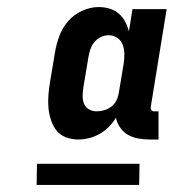

<svg xmlns="http://www.w3.org/2000/svg" viewBox="-20 -713 540 545"><path d="M202 -317Q183 -317 166.5 -323.5Q150 -330 140 -343Q130 -356 124.5 -373Q119 -390 117.5 -407.5Q116 -425 117.5 -443.5Q119 -462 122 -480L136 -564Q140 -588 148.5 -611Q157 -634 173.5 -653Q190 -672 213.5 -682.5Q237 -693 260 -693Q276 -693 291 -688.5Q306 -684 317 -674.5Q328 -665 335 -652Q342 -639 346 -624L356 -687H453L408 -410Q407 -405 409.5 -401Q412 -397 417 -397H430V-317H404Q388 -317 372 -320Q356 -323 343 -330.5Q330 -338 321 -351Q312 -364 309 -379Q301 -365 289 -353Q277 -341 263 -333Q249 -325 233 -321Q217 -317 202 -317ZM254 -397Q265 -397 275.5 -400Q286 -403 295.5 -410Q305 -417 310 -427Q315 -437 317 -448L331 -532Q333 -546 333 -559.5Q333 -573 328.5 -585.5Q324 -598 313 -605.5Q302 -613 288 -613Q277 -613 266.5 -608Q256 -603 248 -593.5Q240 -584 236.5 -573Q233 -562 231 -551L217 -467Q215 -455 214.5 -443Q214 -431 218 -420Q222 -409 232 -403Q242 -397 254 -397ZM375 -188H84L85 -248H376Z"/></svg>

Font: Iosevka Curly Heavy
Style: Italic
Weight: 900
Italic angle: -9°
Monospace: yes
Designer: Belleve Invis
Foundry: Belleve Invis
Version: Version 22.1.2; ttfautohint (v1.8.4)